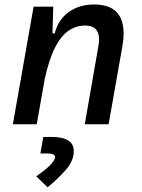

<svg xmlns="http://www.w3.org/2000/svg" viewBox="-20 -547 626 845"><path d="M36.6 0 127.9 -517.6H214.4L210.9 -399.9H220.7Q236.3 -460.9 282.7 -494.1Q329.1 -527.3 394 -527.3Q523.9 -527.3 523.9 -399.9Q523.9 -373 518.1 -340.3L458 0H353L413.1 -344.2Q416 -359.9 416 -373Q416 -434.6 355 -434.6Q315.9 -434.6 282.5 -412.4Q249 -390.1 222.4 -338.4Q195.8 -286.6 176.8 -198.7L141.6 0ZM189.5 277.3 139.6 229Q222.2 171.4 222.2 144Q222.2 128.4 189.5 128.4H157.7L170.4 55.7H207Q304.7 55.7 304.7 118.2Q304.7 160.6 270 200.2Q235.4 239.7 189.5 277.3Z"/></svg>

Font: CaskaydiaCove NFP
Style: Italic
Weight: 400
Italic angle: -10°
Designer: Aaron Bell
Foundry: Saja Typeworks
Version: Version 2111.001; VTT 6.35;Nerd Fonts 3.1.1